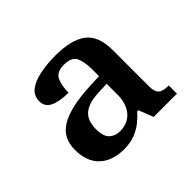

<svg xmlns="http://www.w3.org/2000/svg" viewBox="-92 -833 566 566"><g transform="rotate(-45 191.0 -549.5)"><path d="M139 -380Q91 -380 63 -406Q35 -432 35 -482Q35 -532 75 -555.5Q115 -579 196 -583L239 -585V-614Q239 -644 230.5 -663Q222 -682 189 -682Q159 -682 150 -662.5Q141 -643 141 -614Q104 -614 83 -624Q62 -634 62 -657Q62 -680 79.5 -693.5Q97 -707 126.5 -713Q156 -719 191 -719Q257 -719 289.5 -694.5Q322 -670 322 -611V-459Q322 -437 331.5 -428.5Q341 -420 365 -420V-386H268L250 -432H245Q234 -419 219 -407Q204 -395 184.5 -387.5Q165 -380 139 -380ZM168 -426Q190 -426 206 -436Q222 -446 230.5 -464.5Q239 -483 239 -506V-553L208 -552Q176 -551 157 -542.5Q138 -534 130 -518.5Q122 -503 122 -481Q122 -450 135.5 -438Q149 -426 168 -426Z"/></g></svg>

Font: Noto Serif Khmer
Style: Regular
Weight: 400
Designer: Danh Hong and the Monotype Design Team
Foundry: Monotype Imaging Inc.
Version: Version 2.003